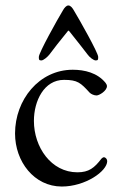

<svg xmlns="http://www.w3.org/2000/svg" viewBox="-20 -668 417 702"><path d="M227 -553C230 -557 231 -557 234 -553C258 -523 288 -485 300 -469C307 -459 322 -447 330 -447C339 -447 339 -451 339 -460C339 -475 270 -597 250 -630C245 -639 238 -648 230 -648C222 -648 215 -639 210 -630C190 -597 122 -475 122 -460C122 -451 122 -447 131 -447C139 -447 154 -460 161 -469C173 -485 202 -523 227 -553ZM333 -319C343 -319 371 -336 371 -353C371 -357 369 -361 366 -365C336 -402 289 -413 246 -413C123 -413 35 -303 35 -180C35 -77 105 14 206 14C292 14 372 -42 372 -79C372 -86 366 -93 360 -93C357 -93 354 -91 351 -88C325 -54 305 -38 263 -38C167 -38 104 -130 104 -226C104 -299 141 -376 214 -376C264 -376 275 -365 308 -329C313 -324 324 -319 333 -319Z"/></svg>

Font: EB Garamond 12
Style: Regular
Weight: 400
Version: Version 0.016+